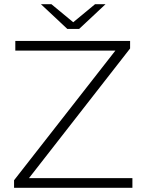

<svg xmlns="http://www.w3.org/2000/svg" viewBox="-20 -895 686 915"><path d="M357 -757H301L175 -875H225L329 -789L433 -875H483ZM118 -46H611V0H47V-36L530 -654H53V-700H600V-664Z"/></svg>

Font: mBank Light
Style: Regular
Weight: 300
Designer: Julieta Ulanovsky
Foundry: Julieta Ulanovsky
Version: Version 7.200;PS 007.200;hotconv 1.0.88;makeotf.lib2.5.64775